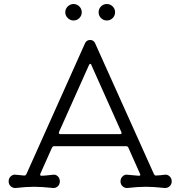

<svg xmlns="http://www.w3.org/2000/svg" viewBox="-20 -924 898 956"><path d="M346 -822Q330 -822 317.5 -834Q305 -846 305 -863Q305 -880 317.5 -892Q330 -904 346 -904Q363 -904 375 -892Q387 -880 387 -863Q387 -846 375 -834Q363 -822 346 -822ZM512 -822Q495 -822 483 -834Q471 -846 471 -863Q471 -880 483 -892Q495 -904 512 -904Q529 -904 541 -892Q553 -880 553 -863Q553 -846 541 -834Q529 -822 512 -822ZM58 12Q44 13 33.5 3.5Q23 -6 23 -21Q23 -36 33.5 -46Q44 -56 58 -54Q68 -53 79 -52Q90 -51 100 -50H102Q107 -50 111 -56L404 -710Q412 -725 429 -725Q445 -725 453 -710L747 -56Q751 -50 756 -50Q767 -50 778.5 -51.5Q790 -53 800 -54Q814 -56 824.5 -46Q835 -36 835 -21Q835 -6 824.5 3.5Q814 13 800 12Q743 6 707 6Q668 6 614 12Q601 13 590.5 3.5Q580 -6 580 -21Q580 -36 590.5 -46Q601 -56 614 -54Q627 -53 641.5 -51.5Q656 -50 670 -49H672Q682 -49 677 -59L619 -189Q616 -196 609 -196H249Q243 -196 239 -189L181 -59Q180 -57 180 -54Q180 -49 186 -49Q200 -49 215.5 -51Q231 -53 244 -54Q258 -56 268 -46Q278 -36 278 -21Q278 -6 268 3.5Q258 13 244 12Q186 6 151 6Q111 6 58 12ZM281 -256H577Q589 -256 584 -267L435 -600Q434 -606 429 -606Q426 -606 423 -600L274 -267Q273 -265 273 -263Q273 -256 281 -256Z"/></svg>

Font: Kiwi Maru Light
Style: Regular
Weight: 300
Designer: Hiroki-Chan
Version: Version 1.100